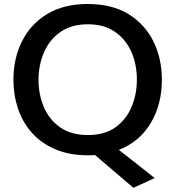

<svg xmlns="http://www.w3.org/2000/svg" viewBox="-20 -746 856 937"><path d="M411.5 12Q318.5 12 249.8 -17.5Q181 -47 135.5 -98.2Q90 -149.5 67.8 -216Q45.5 -282.5 45.5 -357Q45.5 -460.5 87.2 -544.2Q129 -628 209.8 -677.2Q290.5 -726.5 408 -726.5Q527 -726.5 607.5 -676.8Q688 -627 729 -543.2Q770 -459.5 770 -357Q770 -237 715.8 -145.8Q661.5 -54.5 560 -14.5L595.5 13Q629 39.5 662.2 65.5Q695.5 91.5 735 123L631 170.5Q599.5 143.5 568.8 117.2Q538 91 508 65.5L443.5 10.5Q427.5 12 411.5 12ZM409 -87Q491 -87 543.8 -125Q596.5 -163 622.2 -224.8Q648 -286.5 648 -357Q648 -433 620.5 -494.2Q593 -555.5 539.8 -591.5Q486.5 -627.5 409 -627.5Q328.5 -627.5 275 -590Q221.5 -552.5 194.8 -490.8Q168 -429 168 -357Q168 -285 194 -223.5Q220 -162 273.5 -124.5Q327 -87 409 -87Z"/></svg>

Font: Commissioner Medium
Style: Regular
Weight: 500
Designer: Kostas Bartsokas
Foundry: Kostas Bartsokas
Version: Version 1.000; ttfautohint (v1.8.3)